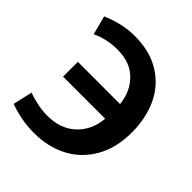

<svg xmlns="http://www.w3.org/2000/svg" viewBox="-200 -841 1019 1019"><g transform="rotate(45 309.0 -331.5)"><path d="M430 -392Q421 -478 366 -532.5Q311 -587 217 -587Q136 -587 69 -555L41 -661Q138 -703 228 -703Q345 -703 424.5 -653Q504 -603 542.5 -519Q581 -435 581 -330Q581 -213 533 -129.5Q485 -46 402.5 -3Q320 40 216 40Q163 40 113 30Q63 20 30 6L55 -103Q85 -91 124.5 -83Q164 -75 202 -75Q300 -75 360.5 -132Q421 -189 429 -281H113V-392Z"/></g></svg>

Font: LINE Seed Sans KR Bold
Style: Regular
Weight: 700
Designer: LINE BX Design & Sandoll Inc & Dalton Maag Ltd
Foundry: Sandoll Inc.
Version: Version 1.000